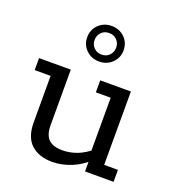

<svg xmlns="http://www.w3.org/2000/svg" viewBox="-120 -733 766 839"><g transform="rotate(20 262.5 -313.5)"><path d="M215.6 10Q152.9 10 116.9 -23Q80.8 -56.1 80.8 -124.9V-341H6.8V-396.7H154.4V-138.9Q154.4 -94.2 174.9 -73.5Q195.5 -52.8 240.7 -52.8Q273.2 -52.8 307.6 -65.5Q341.9 -78.3 379.9 -111L360.2 -82.2V-341H291.2V-396.7H433.8V-55.6H497.8V0H365V-57.5L384.3 -61.3Q346.7 -25.2 302.4 -7.6Q258 10 215.6 10ZM257.8 -472.2Q222.1 -472.2 197.7 -496Q173.2 -519.8 173.2 -554.5Q173.2 -590.2 197.6 -613.8Q222.1 -637.4 257.8 -637.4Q293.5 -637.4 317.9 -613.9Q342.4 -590.3 342.4 -554.5Q342.4 -519.8 317.9 -496Q293.5 -472.2 257.8 -472.2ZM257.8 -504.4Q279.7 -504.4 293.8 -518.8Q307.9 -533.2 307.9 -554.5Q307.9 -575.8 293.8 -590.2Q279.7 -604.6 257.8 -604.6Q235.8 -604.6 221.8 -590.2Q207.7 -575.8 207.7 -554.5Q207.7 -533.2 221.8 -518.8Q235.8 -504.4 257.8 -504.4Z"/></g></svg>

Font: Rokkitt SemiBold
Style: Regular
Weight: 600
Designer: Vernon Adams
Foundry: Vernon Adams
Version: Version 3.103